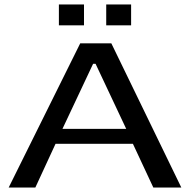

<svg xmlns="http://www.w3.org/2000/svg" viewBox="-20 -844 855 864"><path d="M796 0 481 -649H341L19 0H139L230 -197H578L670 0ZM548 -264H261L399 -557H410ZM358 -730V-824H245V-730ZM570 -730V-824H458V-730Z"/></svg>

Font: Gamestation Extended
Style: Regular
Weight: 400
Width: 7
Designer: Jonas Hecksher
Foundry: Jonas Hecksher, Playtypeª, e-types AS
Version: Version 1.003